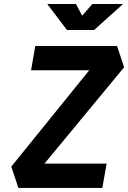

<svg xmlns="http://www.w3.org/2000/svg" viewBox="-20 -918 626 938"><path d="M69.8 0 35.2 -104 416 -574.7H131.8L152.3 -693.4H551.8L586.4 -589.4L197.3 -118.7H501L480 0ZM307.1 -771.5 210.9 -898.4H351.1L381.3 -841.3L431.2 -898.4H581.1L439.9 -771.5Z"/></svg>

Font: Cascadia Mono
Style: Bold Italic
Weight: 700
Italic angle: -10°
Monospace: yes
Designer: Aaron Bell
Foundry: Saja Typeworks
Version: Version 2404.023; ttfautohint (v1.8.4)